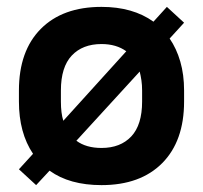

<svg xmlns="http://www.w3.org/2000/svg" viewBox="-20 -529 590 558"><path d="M35 -37 76 -82Q35 -143 35 -234V-266Q35 -381 98.5 -445Q162 -509 275 -509Q366 -509 426 -466L465 -509L515 -463L473 -417Q493 -388 504 -350Q515 -312 515 -266V-234Q515 -119 451.5 -55Q388 9 275 9Q182 9 124 -33L85 9ZM157 -234Q157 -200 164 -178L347 -380Q318 -401 275 -401Q220 -401 188.5 -367.5Q157 -334 157 -266ZM275 -99Q330 -99 361.5 -132.5Q393 -166 393 -234V-266Q393 -282 391 -295.5Q389 -309 386 -321L202 -120Q230 -99 275 -99Z"/></svg>

Font: Retni Sans
Style: Bold
Weight: 700
Designer: Vitaly Kuzmin
Foundry: ParaType Ltd.
Version: Version 1.00;March 2, 2019;FontCreator 11.5.0.2425 64-bit; t